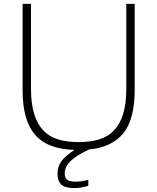

<svg xmlns="http://www.w3.org/2000/svg" viewBox="-20 -759 807 985"><path d="M360 206Q315 206 295 188Q275 170 275 132Q275 97 293.5 70Q312 43 362 10Q294 8 244 -10.5Q194 -29 161 -66.5Q128 -104 112 -161Q96 -218 96 -298V-739H139V-305Q139 -228 155 -175.5Q171 -123 201.5 -90.5Q232 -58 277.5 -44Q323 -30 383 -30Q443 -30 489 -44Q535 -58 565.5 -90.5Q596 -123 612 -175.5Q628 -228 628 -305V-739H671V-298Q671 -147 612.5 -75Q554 -3 435 8V9Q369 40 340.5 68.5Q312 97 312 131Q312 154 325 163.5Q338 173 367 173Q382 173 399 170.5Q416 168 433 163V194Q419 199 399.5 202.5Q380 206 360 206Z"/></svg>

Font: Encode Sans Wide
Style: Thin
Weight: 100
Designer: Pablo Impallari, Andres Torresi
Foundry: Pablo Impallari, Andres Torresi
Version: Version 1.000; ttfautohint (v1.00) -l 8 -r 50 -G 200 -x 14 -